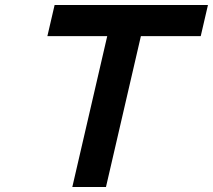

<svg xmlns="http://www.w3.org/2000/svg" viewBox="-20 -750 854 770"><path d="M170 -605 199 -730H814L785 -605H545L405 0H270L410 -605Z"/></svg>

Font: Miedinger
Style: Bold-Italic
Weight: 700
Italic angle: -13°
Version: Version 001.000